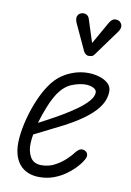

<svg xmlns="http://www.w3.org/2000/svg" viewBox="-91 -872 639 939"><g transform="rotate(10 228.0 -403.0)"><path d="M171 10Q140 10 114.8 -0.5Q89.5 -11 72 -32.2Q54.5 -53.5 46.8 -85.5Q39 -117.5 42.5 -160.5Q46.5 -208 60 -259.2Q73.5 -310.5 93.5 -356.8Q113.5 -403 136 -435Q168.5 -483.5 217.8 -508.2Q267 -533 319.5 -533Q347.5 -533 374.2 -525.2Q401 -517.5 418.8 -501.8Q436.5 -486 436.5 -461.5Q436.5 -427.5 417.2 -395.2Q398 -363 358.2 -331Q318.5 -299 256.5 -265.5Q223.5 -248.5 180 -226.8Q136.5 -205 106.5 -190Q104.5 -180.5 103.2 -168.2Q102 -156 101.5 -147.5Q99.5 -107 116 -78Q132.5 -49 172 -49Q208 -49 237.8 -65Q267.5 -81 288 -100.2Q308.5 -119.5 316.5 -130Q336 -156.5 349.5 -159Q363 -161.5 374.5 -153Q383.5 -146.5 384 -133Q384.5 -119.5 361.5 -89.5Q355.5 -81.5 339.8 -65.2Q324 -49 299.8 -31.8Q275.5 -14.5 243 -2.2Q210.5 10 171 10ZM119.5 -250Q135.5 -258.5 165.8 -274.5Q196 -290.5 231.2 -311.2Q266.5 -332 298.8 -355Q331 -378 351.5 -401.2Q372 -424.5 372 -445Q372 -459 355.2 -467Q338.5 -475 317 -475Q287.5 -475 251 -461Q214.5 -447 185.5 -406Q165.5 -376 148.2 -333.2Q131 -290.5 119.5 -250ZM304.5 -615.5Q300 -615.5 292.8 -620.2Q285.5 -625 281.5 -633L222 -761.5Q211.5 -784.5 217.2 -797.5Q223 -810.5 234.5 -814Q249.5 -819 261 -813Q272.5 -807 276.5 -792.5L312.5 -680.5L375.5 -791.5Q388.5 -813 403.5 -813.8Q418.5 -814.5 428 -807Q439.5 -796.5 439 -783.8Q438.5 -771 430 -759L337 -631Q328.5 -618.5 320.2 -617Q312 -615.5 304.5 -615.5Z"/></g></svg>

Font: Edu QLD Hand
Style: Regular
Weight: 400
Designer: Tina and Corey Anderson, Eben Sorkin
Foundry: Sorkin Type Co.
Version: Version 2.000